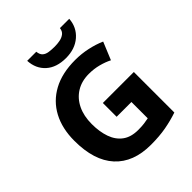

<svg xmlns="http://www.w3.org/2000/svg" viewBox="-258 -1084 1240 1240"><g transform="rotate(-45 362.0 -464.5)"><path d="M361 -401H644V-31Q588 -12 527.5 -1Q467 10 390 10Q230 10 144 -84Q58 -178 58 -358Q58 -470 101.5 -552Q145 -634 228 -679Q311 -724 431 -724Q488 -724 543 -712Q598 -700 643 -680L593 -559Q560 -576 518 -587Q476 -598 430 -598Q364 -598 315.5 -568Q267 -538 240.5 -483.5Q214 -429 214 -355Q214 -285 233 -231Q252 -177 293 -146.5Q334 -116 400 -116Q432 -116 454.5 -119Q477 -122 496 -126V-275H361ZM592 -939Q587 -866 534 -820Q481 -774 398 -774Q312 -774 262 -819Q212 -864 208 -939H291Q294 -911 308.5 -898Q323 -885 347 -881.5Q371 -878 399 -878Q423 -878 446.5 -882.5Q470 -887 487 -900Q504 -913 507 -939Z"/></g></svg>

Font: Noto Sans Tamil
Style: Bold
Weight: 700
Designer: Jelle Bosma - Monotype Design Team
Foundry: Monotype Imaging Inc.
Version: Version 2.004; ttfautohint (v1.8.4.7-5d5b)